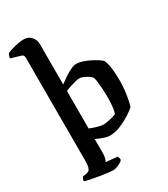

<svg xmlns="http://www.w3.org/2000/svg" viewBox="-238 -906 1060 1213"><g transform="rotate(-30 292.0 -300.0)"><path d="M217 200Q208 200 181.5 196.5Q155 193 122.5 188Q90 183 62 177Q34 171 22 167Q22 159 25.5 151Q29 143 32 138L61 133Q70 132 78 126.5Q86 121 90.5 104.5Q95 88 95 54V-691Q95 -699 92 -706.5Q89 -714 79 -717L6 -739Q7 -750 11 -759.5Q15 -769 18 -772Q29 -777 51.5 -784Q74 -791 98.5 -795.5Q123 -800 140 -800Q173 -800 194 -777.5Q215 -755 215 -723V-428Q234 -442 258.5 -459Q283 -476 308 -488Q333 -500 352 -500Q368 -500 391 -493Q414 -486 438.5 -474.5Q463 -463 483.5 -450Q504 -437 515 -426Q523 -410 528 -384.5Q533 -359 535 -330Q537 -301 537 -276Q537 -224 529.5 -173.5Q522 -123 512 -92Q497 -77 463.5 -55.5Q430 -34 389.5 -17Q349 0 310 0Q291 0 264.5 -9.5Q238 -19 215 -30V74Q215 95 210.5 110Q206 125 202 131L285 139Q288 143 290 150.5Q292 158 292 166Q287 174 273 182Q259 190 243.5 195Q228 200 217 200ZM309 -81Q319 -81 339.5 -84.5Q360 -88 379 -93.5Q398 -99 405 -103Q412 -122 415 -154.5Q418 -187 418 -219Q418 -250 416 -280Q414 -310 411 -333.5Q408 -357 404 -367Q399 -375 384 -385.5Q369 -396 351.5 -403.5Q334 -411 321 -411Q312 -411 292 -406Q272 -401 250.5 -394Q229 -387 215 -381V-107Q238 -97 266.5 -89Q295 -81 309 -81Z"/></g></svg>

Font: Texturina SemiBold
Style: Regular
Weight: 600
Designer: Guillermo Torres Carreño
Foundry: Omnibus-Type
Version: Version 1.002; ttfautohint (v1.8.3)